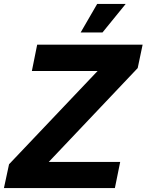

<svg xmlns="http://www.w3.org/2000/svg" viewBox="-46 -956 745 976"><path d="M-26 0 0 -121 450 -595H116L143 -729H679L654 -610L202 -133H565L538 0ZM364 -791 448 -936H593L475 -791Z"/></svg>

Font: Mona Sans ExtraLight
Style: Bold Italic
Weight: 700
Italic angle: -11.6951°
Version: Version 2.000